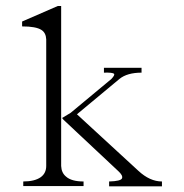

<svg xmlns="http://www.w3.org/2000/svg" viewBox="-20 -708 626 653"><path d="M204.6 -107.4Q223.1 -90.8 264.2 -90.8V-75.2H59.1V-90.8Q98.1 -90.8 118.7 -105.5Q137.2 -119.1 137.2 -143.6V-574.2Q136.2 -596.7 120.6 -606.4Q102.1 -618.2 55.2 -618.2V-634.8L176.3 -687.5H188V-143.6Q189 -120.1 204.6 -107.4ZM450.7 -127Q489.7 -90.8 530.8 -90.8V-74.2H351.1V-90.8Q391.1 -91.8 395 -101.6Q398.9 -111.3 381.3 -127L194.8 -301.8V-302.7L190.9 -306.6L220.2 -324.2L358.9 -439.5Q371.6 -453.1 367.7 -457Q362.8 -461.9 333.5 -460.9V-477.5H461.4V-460.9Q412.6 -460.9 386.2 -439.5L241.7 -319.3Z"/></svg>

Font: BabelStone Tangut Wenhai
Style: Regular
Weight: 400
Designer: Andrew West
Foundry: BabelStone
Version: Version 1.002 May 21, 2016